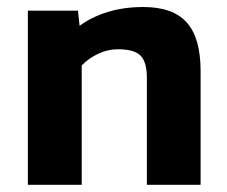

<svg xmlns="http://www.w3.org/2000/svg" viewBox="-20 -514 631 534"><path d="M207.3 0V-332.1Q226.7 -352 253.2 -364.5Q279.7 -377 307.6 -377Q353.7 -377 371.1 -359Q388.5 -341.1 388.5 -298V0H537.9V-316.9Q537.9 -408 499.7 -451.2Q461.4 -494.5 378.3 -494.5Q324.4 -494.5 279.5 -480.6Q234.6 -466.8 201.4 -442.2L196.8 -484.4H57.5V0Z"/></svg>

Font: Arad-FD-VF Thin
Style: Regular
Weight: 100
Designer: Mohammad Darvishi
Version: Version 1.010;September 21, 2024;FontCreator 15.0.0.2992 64-